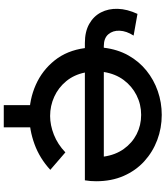

<svg xmlns="http://www.w3.org/2000/svg" viewBox="52 -802 899 1044"><g transform="rotate(90 502.0 -280.5)"><path d="M610 10Q521 10 442 -25Q363 -60 309 -127.5Q255 -195 242 -292H214Q153 -292 111 -315.5Q69 -339 48 -379.5Q27 -420 28.5 -471Q30 -522 56 -578L174 -557Q149 -518 147.5 -481Q146 -444 167 -419.5Q188 -395 231 -395H240Q249 -470 281.5 -528Q314 -586 364 -626.5Q414 -667 476 -688.5Q538 -710 605 -710Q677 -710 742 -685.5Q807 -661 857.5 -615Q908 -569 937 -503Q966 -437 966 -353Q966 -321 961 -292H375Q387 -233 422 -190.5Q457 -148 506.5 -125.5Q556 -103 611 -103Q661 -103 713 -123.5Q765 -144 809 -186L904 -104Q841 -46 764 -18Q687 10 610 10ZM372 -395H832Q823 -458 790.5 -503.5Q758 -549 710 -573.5Q662 -598 605 -598Q548 -598 498.5 -573Q449 -548 415.5 -503Q382 -458 372 -395ZM552 149V-27H673V149Z"/></g></svg>

Font: Montserrat SemiBold
Style: Regular
Weight: 600
Designer: Julieta Ulanovsky
Foundry: Julieta Ulanovsky
Version: Version 9.000; ttfautohint (v1.8.4.7-5d5b)